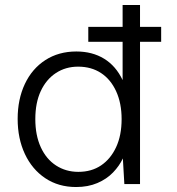

<svg xmlns="http://www.w3.org/2000/svg" viewBox="-20 -740 711 772"><path d="M335 -572V-632H628V-572ZM286 12Q215 12 162 -23.5Q109 -59 80 -121Q51 -183 51 -262Q51 -341 80 -402.5Q109 -464 162.5 -498.5Q216 -533 287 -533Q351 -533 398.5 -504Q446 -475 473 -418V-720H543V0H480L474 -103Q460 -73 434.5 -46.5Q409 -20 371.5 -4Q334 12 286 12ZM295 -49Q348 -49 386.5 -75Q425 -101 447 -148.5Q469 -196 469 -261Q469 -325 447 -373Q425 -421 386 -446.5Q347 -472 294 -472Q244 -472 205 -446.5Q166 -421 144 -374Q122 -327 122 -261Q122 -196 144 -148Q166 -100 205.5 -74.5Q245 -49 295 -49Z"/></svg>

Font: DM Sans 10pt Light
Style: Regular
Weight: 300
Version: Version 4.004;gftools[0.9.30]